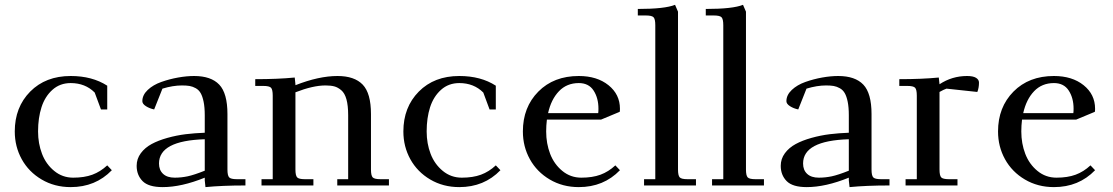

<svg xmlns="http://www.w3.org/2000/svg" viewBox="-20 -766 4595 793"><path d="M41 -223.1Q41 -323.2 104.7 -387.7Q168.5 -452.1 272 -452.1Q360.8 -452.1 422.9 -412.1V-314H397L371.1 -383.8Q332 -422.9 272 -422.9Q227.5 -422.9 196.5 -395Q165.5 -367.2 151.4 -323Q137.2 -278.8 137.2 -223.1Q137.2 -173.3 153.6 -130.6Q169.9 -87.9 203.9 -60.1Q237.8 -32.2 282.2 -32.2Q328.1 -32.2 361.3 -44.4Q394.5 -56.6 422.9 -83L441.9 -63Q374.5 6.8 272 6.8Q205.1 6.8 151.9 -24.7Q98.6 -56.2 69.8 -108.4Q41 -160.6 41 -223.1Z M544.4 -81.1Q544.4 -109.9 561.5 -133.1Q578.6 -156.2 606.2 -171.1Q633.8 -186 671.4 -196.5Q709 -207 746.8 -211.7Q784.7 -216.3 825.7 -217.8V-290Q825.7 -322.8 821 -345.5Q816.4 -368.2 808.8 -381.3Q801.3 -394.5 788.6 -401.6Q775.9 -408.7 763.2 -410.9Q750.5 -413.1 731.4 -413.1Q694.3 -413.1 650.9 -399.9L616.7 -314Q597.7 -317.9 582.8 -327.4Q567.9 -336.9 567.9 -348.1Q567.9 -373.5 590.1 -394.5Q612.3 -415.5 646.2 -427.5Q680.2 -439.5 715.6 -445.8Q751 -452.1 781.7 -452.1Q851.6 -452.1 885.5 -416.5Q919.4 -380.9 919.4 -294.9V-65.9Q919.4 -41 926.5 -33.4Q933.6 -25.9 958.5 -25.9H993.7V0Q898.4 0 828.6 6.8L825.7 -21V-32.2Q729.5 6.8 651.9 6.8Q593.3 6.8 568.8 -18.1Q544.4 -43 544.4 -81.1ZM636.7 -90.8Q636.7 -63.5 653.6 -47.9Q670.4 -32.2 701.7 -32.2Q728.5 -32.2 755.1 -37.8Q781.7 -43.5 825.7 -61V-190.9Q636.7 -185.1 636.7 -90.8Z M1034.2 -411.1V-439Q1127.4 -439 1197.3 -445.8L1200.2 -418V-414.1Q1296.9 -452.1 1374 -452.1Q1443.8 -452.1 1478 -416.5Q1512.2 -380.9 1512.2 -294.9V-65.9Q1512.2 -41 1519.3 -33.4Q1526.4 -25.9 1551.3 -25.9H1586.4V0H1373V-25.9H1418V-290Q1418 -330.1 1410.9 -355.7Q1403.8 -381.3 1389.6 -393.3Q1375.5 -405.3 1360.8 -409.2Q1346.2 -413.1 1324.2 -413.1Q1272.9 -413.1 1200.2 -384.8V-65.9Q1200.2 -41 1207.3 -33.4Q1214.4 -25.9 1239.3 -25.9H1274.4V0H1060.1V-25.9H1106.4V-371.1Q1106.4 -396 1099.4 -403.6Q1092.3 -411.1 1067.4 -411.1Z M1646 -223.1Q1646 -323.2 1709.7 -387.7Q1773.4 -452.1 1877 -452.1Q1965.8 -452.1 2027.8 -412.1V-314H2002L1976.1 -383.8Q1937 -422.9 1877 -422.9Q1832.5 -422.9 1801.5 -395Q1770.5 -367.2 1756.3 -323Q1742.2 -278.8 1742.2 -223.1Q1742.2 -173.3 1758.5 -130.6Q1774.9 -87.9 1808.8 -60.1Q1842.8 -32.2 1887.2 -32.2Q1933.1 -32.2 1966.3 -44.4Q1999.5 -56.6 2027.8 -83L2046.9 -63Q1979.5 6.8 1877 6.8Q1810.1 6.8 1756.8 -24.7Q1703.6 -56.2 1674.8 -108.4Q1646 -160.6 1646 -223.1Z M2139.6 -223.1Q2139.6 -323.2 2203.4 -387.7Q2267.1 -452.1 2370.6 -452.1Q2445.8 -452.1 2493.2 -414.1Q2540.5 -376 2540.5 -316.9Q2540.5 -308.1 2539.6 -304.2L2462.4 -272H2238.8Q2235.8 -247.6 2235.8 -223.1Q2235.8 -173.3 2252.2 -130.6Q2268.6 -87.9 2302.5 -60.1Q2336.4 -32.2 2380.9 -32.2Q2426.8 -32.2 2460 -44.4Q2493.2 -56.6 2521.5 -83L2540.5 -63Q2473.1 6.8 2370.6 6.8Q2303.7 6.8 2250.5 -24.7Q2197.3 -56.2 2168.5 -108.4Q2139.6 -160.6 2139.6 -223.1ZM2243.7 -298.8H2450.7Q2451.7 -304.7 2451.7 -316.9Q2451.7 -361.3 2431.6 -392.1Q2411.6 -422.9 2370.6 -422.9Q2320.8 -422.9 2288.6 -389.2Q2256.3 -355.5 2243.7 -298.8Z M2614.3 -702.1V-729Q2726.1 -729 2768.1 -746.1L2780.3 -717.8V-65.9Q2780.3 -41 2787.4 -33.4Q2794.4 -25.9 2819.3 -25.9H2854.5V0H2640.1V-25.9H2686.5V-662.1Q2686.5 -687 2679.4 -694.6Q2672.4 -702.1 2647.5 -702.1Z M2895 -702.1V-729Q3006.8 -729 3048.8 -746.1L3061 -717.8V-65.9Q3061 -41 3068.1 -33.4Q3075.2 -25.9 3100.1 -25.9H3135.3V0H2920.9V-25.9H2967.3V-662.1Q2967.3 -687 2960.2 -694.6Q2953.1 -702.1 2928.2 -702.1Z M3204.6 -81.1Q3204.6 -109.9 3221.7 -133.1Q3238.8 -156.2 3266.4 -171.1Q3293.9 -186 3331.5 -196.5Q3369.1 -207 3407 -211.7Q3444.8 -216.3 3485.8 -217.8V-290Q3485.8 -322.8 3481.2 -345.5Q3476.6 -368.2 3469 -381.3Q3461.4 -394.5 3448.7 -401.6Q3436 -408.7 3423.3 -410.9Q3410.6 -413.1 3391.6 -413.1Q3354.5 -413.1 3311 -399.9L3276.9 -314Q3257.8 -317.9 3242.9 -327.4Q3228 -336.9 3228 -348.1Q3228 -373.5 3250.2 -394.5Q3272.5 -415.5 3306.4 -427.5Q3340.3 -439.5 3375.7 -445.8Q3411.1 -452.1 3441.9 -452.1Q3511.7 -452.1 3545.7 -416.5Q3579.6 -380.9 3579.6 -294.9V-65.9Q3579.6 -41 3586.7 -33.4Q3593.8 -25.9 3618.7 -25.9H3653.8V0Q3558.6 0 3488.8 6.8L3485.8 -21V-32.2Q3389.6 6.8 3312 6.8Q3253.4 6.8 3229 -18.1Q3204.6 -43 3204.6 -81.1ZM3296.9 -90.8Q3296.9 -63.5 3313.7 -47.9Q3330.6 -32.2 3361.8 -32.2Q3388.7 -32.2 3415.3 -37.8Q3441.9 -43.5 3485.8 -61V-190.9Q3296.9 -185.1 3296.9 -90.8Z M3694.3 -411.1V-439Q3787.6 -439 3857.4 -445.8L3860.4 -418Q3912.1 -452.1 3974.1 -452.1Q3999 -452.1 4011.2 -444.6Q4023.4 -437 4023.4 -424.8Q4023.4 -403.3 4016.6 -386.2L3889.2 -399.9Q3877.9 -396 3860.4 -386.2V-65.9Q3860.4 -41 3867.4 -33.4Q3874.5 -25.9 3899.4 -25.9H3934.6V0H3720.2V-25.9H3766.6V-371.1Q3766.6 -396 3759.5 -403.6Q3752.4 -411.1 3727.5 -411.1Z M4102.1 -223.1Q4102.1 -323.2 4165.8 -387.7Q4229.5 -452.1 4333 -452.1Q4408.2 -452.1 4455.6 -414.1Q4502.9 -376 4502.9 -316.9Q4502.9 -308.1 4502 -304.2L4424.8 -272H4201.2Q4198.2 -247.6 4198.2 -223.1Q4198.2 -173.3 4214.6 -130.6Q4231 -87.9 4264.9 -60.1Q4298.8 -32.2 4343.3 -32.2Q4389.2 -32.2 4422.4 -44.4Q4455.6 -56.6 4483.9 -83L4502.9 -63Q4435.5 6.8 4333 6.8Q4266.1 6.8 4212.9 -24.7Q4159.7 -56.2 4130.9 -108.4Q4102.1 -160.6 4102.1 -223.1ZM4206.1 -298.8H4413.1Q4414.1 -304.7 4414.1 -316.9Q4414.1 -361.3 4394 -392.1Q4374 -422.9 4333 -422.9Q4283.2 -422.9 4251 -389.2Q4218.8 -355.5 4206.1 -298.8Z"/></svg>

Font: Dihjauti S
Style: Bold
Weight: 700
Designer: T. Christopher White
Version: Version 3.0.0